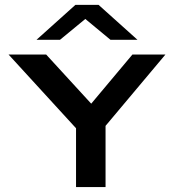

<svg xmlns="http://www.w3.org/2000/svg" viewBox="-20 -758 705 778"><path d="M427.7 -596.7 325.7 -681.2 223.1 -596.7H127.9L285.6 -738.3H379.4L537.1 -596.7ZM407.7 0H288.1V-238.3L14.6 -537.1H167L349.6 -337.9L516.6 -537.1H650.4L407.7 -248Z"/></svg>

Font: Squarish Sans CT
Style: Regular
Weight: 400
Version: Version 0.9